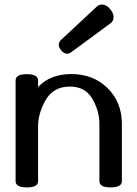

<svg xmlns="http://www.w3.org/2000/svg" viewBox="-20 -815 606 847"><path d="M276.4 -578.1Q262.2 -578.1 250 -592.8Q239.3 -605 239.3 -617.7Q239.3 -629.4 249 -638.7L406.7 -785.6Q416.5 -794.9 428.7 -794.9Q451.2 -794.9 468.3 -772Q481 -755.4 481 -738.8Q481 -722.2 467.8 -712.4L293.9 -584.5Q285.6 -578.1 276.4 -578.1ZM467.8 11.7Q418.5 11.7 418.5 -15.6V-268.6Q418.5 -325.7 387.2 -379.4Q356 -433.1 288.6 -433.1Q216.3 -433.1 182.1 -374.8Q147.9 -316.4 147.9 -255.4V-15.6Q147.9 11.7 98.6 11.7Q48.8 11.7 48.8 -15.6V-460.4Q48.8 -487.8 98.6 -487.8Q147.9 -487.8 147.9 -460.4V-431.2Q201.7 -488.3 294.4 -488.3Q392.1 -488.3 454.8 -426Q517.6 -363.8 517.6 -269V-15.6Q517.6 11.7 467.8 11.7Z"/></svg>

Font: Gayathri
Style: Bold
Weight: 700
Designer: Binoy Dominic <binoy.domenic@gmail.com>
Foundry: SMC
Version: Version 1.000